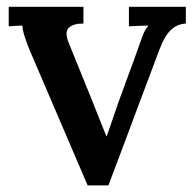

<svg xmlns="http://www.w3.org/2000/svg" viewBox="-20 -546 572 570"><path d="M240.2 4.4 67.5 -398.6Q59.8 -417.3 53.2 -437.5Q46.6 -457.6 46.6 -470.1Q34.1 -469.7 24 -469.2Q13.9 -468.6 5.9 -467.9V-525.9H227.7V-476Q199.5 -476.7 185 -464.2Q170.5 -451.8 184.1 -418.4Q201.3 -376.2 218.6 -333.5Q235.8 -290.8 253 -248.6Q265.9 -217.1 275 -193.4Q284.2 -169.8 295.9 -141.2H296.7Q304.7 -163.9 314.1 -191.4Q323.4 -218.9 332.6 -245Q346.5 -284.2 361.2 -323.2Q375.9 -362.3 389.8 -401.9Q393.8 -414.4 402.1 -436.4Q410.3 -458.4 420.6 -470.1Q408.1 -469.7 389.4 -469.2Q370.7 -468.6 362.7 -467.9V-525.9H531.7V-476Q506.4 -474.9 487.3 -457.1Q468.3 -439.3 452.1 -395.7Q437.1 -355.7 422.1 -315.7Q407 -275.8 392 -235.8Q377 -195.8 362.1 -155.7Q347.3 -115.5 332 -75.5Q316.8 -35.6 301.8 4.4Z"/></svg>

Font: Parastoo
Style: Regular
Weight: 400
Foundry: Saber Rastikerdar (saber.rastikerdar@gmail.com)
Version: Version 3.000